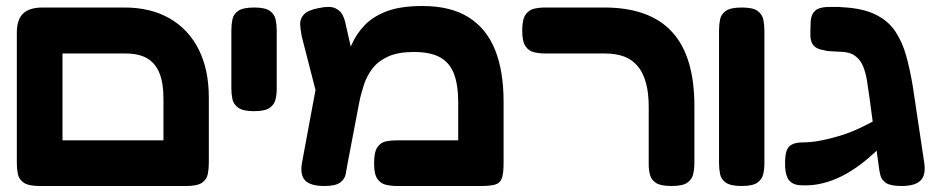

<svg xmlns="http://www.w3.org/2000/svg" viewBox="-20 -610 3128 639"><path d="M112 9Q75 9 59 -2Q43 -13 39.5 -30.5Q36 -48 36 -67V-501Q36 -545 57 -565Q78 -585 122 -585H394Q482 -585 545 -548.5Q608 -512 641.5 -445Q675 -378 675 -285V-68Q675 -48 671.5 -30.5Q668 -13 652.5 -2Q637 9 600 9Q564 9 548 -1Q532 -11 528 -27.5Q524 -44 524 -61V-282Q524 -334 510.5 -367Q497 -400 469.5 -416Q442 -432 397 -432H188V-68Q188 -48 184 -30.5Q180 -13 164.5 -2Q149 9 112 9ZM105 9 106 -143H605L606 9Z M825 -240Q789 -240 773 -251.5Q757 -263 753.5 -280Q750 -297 750 -316V-509Q750 -528 753.5 -545.5Q757 -563 773 -574Q789 -585 826 -585Q863 -585 878.5 -573.5Q894 -562 897.5 -544.5Q901 -527 901 -508V-315Q901 -296 897 -279Q893 -262 877.5 -251Q862 -240 825 -240Z M1656 -271V-67Q1656 -34 1650.5 -17.5Q1645 -1 1629 4Q1613 9 1581 9H1301Q1282 9 1264.5 5Q1247 1 1236 -14.5Q1225 -30 1225 -67Q1225 -104 1236 -120Q1247 -136 1264.5 -139.5Q1282 -143 1302 -143H1505V-268Q1505 -327 1491 -364Q1477 -401 1445 -419Q1413 -437 1357 -437Q1305 -437 1272 -422Q1239 -407 1220 -382.5Q1201 -358 1191 -327.5Q1181 -297 1175 -266L1137 -67Q1134 -48 1130.5 -30.5Q1127 -13 1111.5 -2Q1096 9 1060 9Q1013 9 995.5 -9.5Q978 -28 985 -68L1040 -364L1093 -306Q1108 -345 1121 -385Q1134 -425 1150.5 -462Q1167 -499 1195 -527.5Q1223 -556 1268.5 -573Q1314 -590 1386 -590Q1480 -590 1539.5 -552.5Q1599 -515 1627.5 -444.5Q1656 -374 1656 -271ZM1056 -209 984 -490Q980 -510 979 -528.5Q978 -547 991 -561.5Q1004 -576 1040 -583Q1077 -591 1095 -583Q1113 -575 1120.5 -559.5Q1128 -544 1131 -527L1176 -328Z M2215 9Q2179 9 2163.5 -1Q2148 -11 2143.5 -27.5Q2139 -44 2139 -61V-255Q2139 -300 2130 -333.5Q2121 -367 2103 -389Q2085 -411 2058 -421.5Q2031 -432 1993 -432H1796Q1776 -432 1758 -436Q1740 -440 1729 -456Q1718 -472 1718 -508Q1718 -545 1729 -561Q1740 -577 1757.5 -581Q1775 -585 1795 -585H1991Q2067 -585 2123.5 -564.5Q2180 -544 2217 -503.5Q2254 -463 2272.5 -401.5Q2291 -340 2291 -257V-68Q2291 -48 2287 -30.5Q2283 -13 2267.5 -2Q2252 9 2215 9Z M2448 9Q2412 9 2396 -2Q2380 -13 2376.5 -30.5Q2373 -48 2373 -67V-509Q2373 -528 2376.5 -545.5Q2380 -563 2396 -574Q2412 -585 2449 -585Q2486 -585 2501.5 -573.5Q2517 -562 2520.5 -544.5Q2524 -527 2524 -508V-66Q2524 -47 2520 -30Q2516 -13 2500.5 -2Q2485 9 2448 9Z M2980 9Q2944 9 2929 -1Q2914 -11 2910 -27Q2906 -43 2904 -61L2874 -283Q2870 -313 2865.5 -341Q2861 -369 2852 -390.5Q2843 -412 2824.5 -425Q2806 -438 2772 -438Q2757 -439 2743.5 -439.5Q2730 -440 2722 -443Q2698 -446 2687 -459.5Q2676 -473 2677 -500L2678 -539Q2680 -564 2695 -576Q2710 -588 2749 -587Q2753 -587 2764 -587Q2775 -587 2782 -586Q2849 -583 2892 -562.5Q2935 -542 2959 -506.5Q2983 -471 2996 -424Q3009 -377 3018 -322L3056 -68Q3062 -28 3044 -9.5Q3026 9 2980 9ZM2683 6Q2658 8 2638 6Q2618 4 2606.5 -9.5Q2595 -23 2593 -54Q2591 -100 2602.5 -117.5Q2614 -135 2648 -136Q2680 -136 2713 -142.5Q2746 -149 2778 -159Q2810 -169 2841 -183.5Q2872 -198 2902 -215Q2932 -232 2960 -250L2962 -175Q2941 -152 2917.5 -128Q2894 -104 2868 -82Q2842 -60 2813 -41.5Q2784 -23 2751.5 -10.5Q2719 2 2683 6Z"/></svg>

Font: Fredoka SemiExpanded SemiBold
Style: Regular
Weight: 600
Width: 6
Designer: Ben Nathan
Foundry: Milena B. Brandão, Ben Nathan
Version: Version 2.001